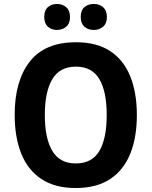

<svg xmlns="http://www.w3.org/2000/svg" viewBox="-20 -938 764 968"><path d="M670 -358Q670 -246 637 -163.5Q604 -81 535.5 -35.5Q467 10 362 10Q257 10 188.5 -35.5Q120 -81 87 -164Q54 -247 54 -359Q54 -530 130 -627.5Q206 -725 363 -725Q468 -725 536 -680Q604 -635 637 -552.5Q670 -470 670 -358ZM206 -358Q206 -241 243.5 -177.5Q281 -114 362 -114Q444 -114 481 -177Q518 -240 518 -358Q518 -476 481 -539Q444 -602 363 -602Q281 -602 243.5 -538.5Q206 -475 206 -358ZM203 -852Q203 -886 221.5 -902Q240 -918 267 -918Q295 -918 314 -901.5Q333 -885 333 -852Q333 -820 314 -803.5Q295 -787 267 -787Q240 -787 221.5 -803.5Q203 -820 203 -852ZM387 -852Q387 -886 405.5 -902Q424 -918 453 -918Q481 -918 500 -901.5Q519 -885 519 -852Q519 -820 500 -803.5Q481 -787 453 -787Q424 -787 405.5 -803.5Q387 -820 387 -852Z"/></svg>

Font: Noto Sans Gujarati SemiCondensed
Style: Bold
Weight: 700
Width: 4
Designer: Jelle Bosma - Monotype Design Team, Universal Thirst
Foundry: Monotype Imaging Inc.
Version: Version 2.106; ttfautohint (v1.8.4.7-5d5b)